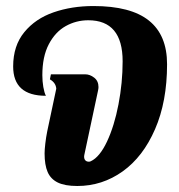

<svg xmlns="http://www.w3.org/2000/svg" viewBox="-20 -600 591 633"><path d="M127 -94.2Q127 -106.4 129.4 -127Q131.8 -147.5 135.7 -167L165.5 -307.6Q164.1 -327.1 144.5 -338.4L147.9 -355H260.7Q276.4 -355 290.5 -344Q304.7 -333 304.7 -313Q304.7 -308.1 303.2 -301.3L257.8 -88.4Q257.3 -86.9 257.3 -84Q257.3 -75.2 261.7 -71Q266.1 -66.9 272.9 -66.9Q276.4 -66.9 279.3 -68.4Q308.6 -82 332.8 -133.3Q356.9 -184.6 370.6 -255.9Q384.3 -327.1 384.3 -397.9Q384.3 -533.2 271 -533.2Q231 -533.2 196.5 -513.9Q162.1 -494.6 140.9 -454.1Q119.6 -413.6 119.6 -352.1Q119.6 -332 122.8 -313.2Q126 -294.4 131.3 -284.2Q23.4 -284.2 23.4 -380.9Q23.4 -449.2 60.1 -493.9Q96.7 -538.6 156.5 -559.3Q216.3 -580.1 288.1 -580.1Q411.1 -580.1 470.9 -532.2Q530.8 -484.4 530.8 -388.2Q530.8 -265.1 491.2 -174.1Q451.7 -83 384.3 -34.9Q316.9 13.2 234.9 13.2Q193.8 13.2 170.4 1.7Q147 -9.8 137 -33Q127 -56.2 127 -94.2Z"/></svg>

Font: Pattaya
Style: Regular
Weight: 400
Designer: Pablo Impallari / Thai characters Designed by Thanarat Vachiruckul and Suppakit Chalermlarp
Foundry: Pablo Impallari
Version: Version 2.000